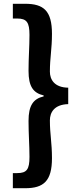

<svg xmlns="http://www.w3.org/2000/svg" viewBox="-20 -823 418 1016"><path d="M48 173H113C211 173 255 135 255 14C255 -67 244 -113 244 -186C244 -228 267 -270 341 -272V-359C267 -360 244 -403 244 -444C244 -517 255 -564 255 -644C255 -766 211 -803 113 -803H48V-725H71C122 -725 136 -704 136 -638C136 -575 131 -519 131 -448C131 -365 156 -331 211 -318V-313C156 -300 131 -265 131 -183C131 -112 136 -56 136 7C136 73 122 93 71 93H48Z"/></svg>

Font: Noto Sans CJK JP Bold
Style: Regular
Weight: 700
Designer: Ryoko NISHIZUKA (kana & ideographs); Paul D. Hunt (Latin, Greek & Cyrillic); Wenlong ZHANG (bopomofo); Sandoll Communica
Foundry: Adobe Systems Incorporated
Version: Version 1.004;PS 1.004;hotconv 1.0.82;makeotf.lib2.5.63406